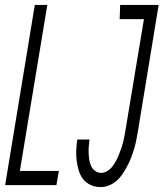

<svg xmlns="http://www.w3.org/2000/svg" viewBox="-20 -755 667 783"><path d="M390 8Q369 8 350 -0.5Q331 -9 319 -24.5Q307 -40 301 -60Q295 -80 292.5 -101Q290 -122 291 -143.5Q292 -165 295 -186H345Q343 -172 342 -158Q341 -144 341.5 -130.5Q342 -117 344 -103.5Q346 -90 351.5 -78Q357 -66 368 -58Q379 -50 393 -50Q406 -50 418.5 -58Q431 -66 439.5 -77.5Q448 -89 454.5 -101.5Q461 -114 466 -127Q471 -140 475.5 -153Q480 -166 483 -179Q486 -192 488.5 -205.5Q491 -219 493 -232L567 -677H468L470 -735H627L543 -223Q540 -205 536.5 -187Q533 -169 528 -151.5Q523 -134 516.5 -116.5Q510 -99 501.5 -82.5Q493 -66 482.5 -49.5Q472 -33 458 -20Q444 -7 426 0.5Q408 8 390 8ZM1 0 122 -735H173L61 -58H220L210 0Z"/></svg>

Font: Iosevka SS04 Light Extended
Style: Italic
Weight: 300
Width: 7
Italic angle: -9°
Monospace: yes
Designer: Belleve Invis
Foundry: Belleve Invis
Version: Version 19.0.0; ttfautohint (v1.8.4)